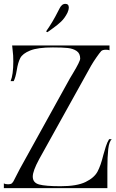

<svg xmlns="http://www.w3.org/2000/svg" viewBox="-50 -976 600 996"><path d="M-8 -20Q-2 -20 6 -22Q13 -24 19.5 -35Q26 -46 37 -69Q50 -95 53 -100L313 -570Q323 -588 328 -595Q366 -658 366 -672Q366 -699 347.5 -711.5Q329 -724 301.5 -727Q274 -730 224 -730Q146 -730 106.5 -714Q67 -698 55 -674.5Q43 -651 37 -612Q31 -575 21 -555H5Q19 -588 19 -657Q19 -692 16 -711L13 -740H518V-715Q512 -718 500 -718Q482 -718 475 -711Q466 -701 450 -678Q434 -655 423 -636L153 -150Q120 -89 120 -60Q120 -28 153 -19Q186 -10 264 -10Q349 -10 394 -32Q439 -54 456 -86Q473 -118 486 -172Q492 -194 499 -216Q506 -238 516 -254H530Q516 -242 511.5 -202.5Q507 -163 507 -102V0H-30V-25Q-23 -20 -8 -20ZM251 -917Q253 -920 258.5 -931.5Q264 -943 271.5 -949.5Q279 -956 289 -956Q307 -956 307 -936Q307 -926 300 -910Q286 -882 267 -864Q248 -846 226 -830.5Q204 -815 196 -809L189 -813Q223 -861 251 -917Z"/></svg>

Font: Viaoda Libre
Style: Regular
Weight: 400
Designer: Gydient
Version: Version 2.000